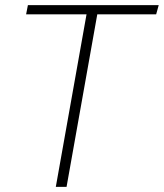

<svg xmlns="http://www.w3.org/2000/svg" viewBox="-20 -730 640 750"><path d="M600 -710 590 -674H360L240 0H198L318 -674H82L89 -710Z"/></svg>

Font: Livvic ExtraLight
Style: Italic
Weight: 275
Italic angle: -10°
Designer: Jacques Le Bailly, Baron von Fonthausen
Version: Version 1.001; ttfautohint (v1.8.2)